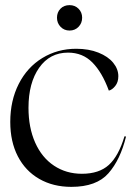

<svg xmlns="http://www.w3.org/2000/svg" viewBox="-20 -713 516 748"><path d="M20 -238Q20 -321 53 -386Q86 -451 145 -487Q204 -523 277 -523Q326 -523 363.5 -508Q401 -493 421 -468.5Q441 -444 441 -416Q441 -393 429 -378Q417 -363 404 -360Q378 -431 340 -469.5Q302 -508 245 -508Q174 -508 132.5 -449Q91 -390 91 -293Q91 -216 117 -157.5Q143 -99 190.5 -67.5Q238 -36 299 -36Q366 -36 404 -70.5Q442 -105 465 -182L471 -181Q449 -91 402.5 -38Q356 15 258 15Q187 15 133 -16Q79 -47 49.5 -104Q20 -161 20 -238ZM202 -644Q202 -665 215.5 -679Q229 -693 251 -693Q272 -693 286 -679Q300 -665 300 -644Q300 -623 286 -608.5Q272 -594 251 -594Q230 -594 216 -608.5Q202 -623 202 -644Z"/></svg>

Font: Nyght Serif Light
Style: Regular
Weight: 300
Designer: Maksym Kobuzan
Version: Version 0.410